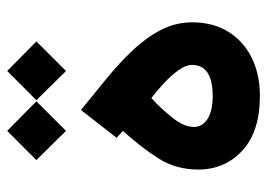

<svg xmlns="http://www.w3.org/2000/svg" viewBox="-123 -611 732 526"><g transform="rotate(-90 243.0 -348.0)"><path d="M147.5 -377.4 128.4 -394.5 204.6 -492.2Q249 -456.5 291.7 -421.4Q334.5 -386.2 369.1 -349.4Q403.8 -312.5 424.3 -272.5Q444.8 -232.4 444.8 -187.5Q444.8 -129.9 418.9 -88.4Q393.1 -46.9 347.7 -24.4Q302.2 -2 243.2 -2Q145.5 -2 93.5 -50Q41.5 -98.1 41.5 -170.9Q41.5 -231.4 71.5 -279.1Q101.6 -326.7 147.5 -377.4ZM328.1 -188Q328.1 -205.1 313.7 -225.1Q299.3 -245.1 278.3 -264.6Q257.3 -284.2 237.3 -299.3Q208 -272.5 183.1 -241Q158.2 -209.5 158.2 -183.1Q158.2 -159.2 180.4 -145.3Q202.6 -131.3 242.7 -131.3Q328.1 -131.3 328.1 -188ZM311.5 -694.3 392.6 -614.3 311.5 -533.2 231.4 -614.3ZM147.5 -694.3 228.5 -614.3 147.5 -533.2 67.4 -614.3Z"/></g></svg>

Font: Vazirmatn FD
Style: Bold
Weight: 700
Designer: Saber Rastikerdar
Foundry: Saber Rastikerdar
Version: Version 33.001